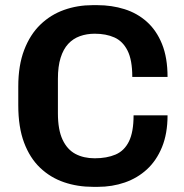

<svg xmlns="http://www.w3.org/2000/svg" viewBox="-20 -716 715 746"><path d="M342 10Q281 10 228.5 -8Q176 -26 136 -64Q96 -102 73.5 -162Q51 -222 51 -307V-380Q51 -462 74 -522Q97 -582 137 -620.5Q177 -659 229 -677.5Q281 -696 340 -696H358Q414 -696 463.5 -680.5Q513 -665 550.5 -631.5Q588 -598 609.5 -545Q631 -492 631 -417H494Q494 -483 475.5 -519.5Q457 -556 424.5 -570.5Q392 -585 348 -585Q317 -585 290.5 -575.5Q264 -566 245 -545.5Q226 -525 215.5 -491.5Q205 -458 205 -410V-276Q205 -212 223 -173.5Q241 -135 273 -118Q305 -101 348 -101Q395 -101 429 -115.5Q463 -130 481 -166.5Q499 -203 499 -268H631Q631 -197 609.5 -144.5Q588 -92 551 -58Q514 -24 465 -7Q416 10 360 10Z"/></svg>

Font: Chivo SemiBold
Style: Regular
Weight: 600
Designer: Hector Gatti
Foundry: Omnibus-Type
Version: Version 2.002